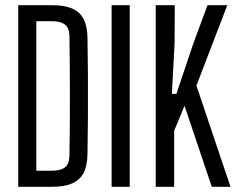

<svg xmlns="http://www.w3.org/2000/svg" viewBox="-20 -716 910 736"><path d="M49.9 0V-696H180.4Q250.9 -696 282.6 -666.8Q314.2 -637.5 315.4 -570.8Q316.8 -494.8 317.1 -421.8Q317.3 -348.8 317.1 -275.7Q316.8 -202.5 315.4 -125.8Q314.7 -81 300.5 -53.4Q286.3 -25.8 256.8 -12.9Q227.2 0 180 0ZM119.2 -61.6H180Q212.7 -61.6 229.2 -74.7Q245.7 -87.9 246.2 -119.1Q247.3 -167.8 247.6 -224.7Q247.9 -281.7 247.9 -342.4Q247.9 -403.1 247.5 -463.2Q247.2 -523.4 246.2 -578.3Q245.7 -609.4 228.6 -622.1Q211.5 -634.8 180.4 -634.8H119.2Z M407.9 0V-696H477.2V0Z M576.9 0V-696H650L649.2 -549L638.9 -356.1H656.2L720.9 -548.6L775.4 -696H851.3L733 -387.9L863.5 0H791.8L687.3 -310.7L647.6 -214.4V0Z"/></svg>

Font: Big Shoulders Display SC Thin
Style: Regular
Weight: 100
Designer: Patric King
Foundry: XO Type Co
Version: Version 2.002